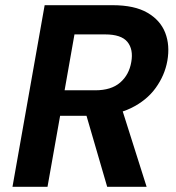

<svg xmlns="http://www.w3.org/2000/svg" viewBox="-20 -720 680 740"><path d="M28.1 0 152.1 -700H413.8Q498.2 -700 548.1 -671Q598 -642.1 616.8 -593.7Q635.5 -545.4 625 -485.6Q615 -429.6 580.1 -381.2Q545.2 -332.7 484.6 -303.2Q423.9 -273.8 336.8 -273.8H211.7L163.1 0ZM393.1 0 303.5 -307.7H447.6L545.1 0ZM229 -372H347.4Q408.7 -372 443.2 -401.9Q477.7 -431.8 486 -481.1Q494.6 -529.6 471.1 -558.5Q447.5 -587.4 385 -587.4H267Z"/></svg>

Font: DM Sans 9pt
Style: Italic
Weight: 400
Italic angle: -10°
Designer: Colophon Foundry, Jonny Pinhorn
Foundry: Colophon Foundry
Version: Version 4.004